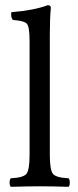

<svg xmlns="http://www.w3.org/2000/svg" viewBox="-20 -718 300 740"><path d="M94 -122V-559Q94 -614 84 -626Q74 -638 30 -641Q23 -647 23 -663Q23 -669 24 -671Q111 -678 164 -698Q176 -698 176 -688Q172 -648 172 -583V-122Q172 -62 184.5 -47.5Q197 -33 244 -31Q249 -27 249 -14Q249 -2 244 2Q180 0 134 0Q90 0 22 2Q17 -2 17 -14Q17 -27 22 -31Q69 -33 81.5 -47.5Q94 -62 94 -122Z"/></svg>

Font: Fedorovsk Unicode
Style: Medium
Weight: 500
Designer: Aleksandr Andreev and Nikita Simmons
Version: Version 3.2